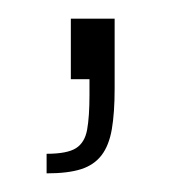

<svg xmlns="http://www.w3.org/2000/svg" viewBox="-20 -85 200 206"><path d="M30 101V80Q52 80 61.5 74Q71 68 73.5 54Q76 40 76 17V0H56V-65H103V10Q103 36 100 53.5Q97 71 89 81.5Q81 92 67 96.5Q53 101 30 101Z"/></svg>

Font: Saira Condensed Thin
Style: Regular
Weight: 250
Width: 3
Designer: Hector Gatti with collaboration of the Omnibus-Type team
Foundry: Omnibus-Type
Version: Version 1.101